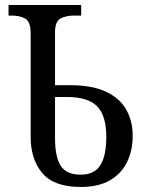

<svg xmlns="http://www.w3.org/2000/svg" viewBox="-20 -734 585 764"><path d="M301 10Q195 10 148.5 -45Q102 -100 102 -189V-600Q102 -648 80.5 -660Q59 -672 27 -672H14V-714H303V-672H274Q243 -672 221 -660.5Q199 -649 199 -605V-395H259Q347 -395 402 -369Q457 -343 482.5 -297.5Q508 -252 508 -194Q508 -135 485.5 -89Q463 -43 417.5 -16.5Q372 10 301 10ZM301 -39Q356 -39 379.5 -77Q403 -115 403 -189Q403 -274 366.5 -311Q330 -348 247 -348H199V-184Q199 -110 221.5 -74.5Q244 -39 301 -39Z"/></svg>

Font: Noto Serif SemiCondensed
Style: Regular
Weight: 400
Width: 4
Designer: Monotype Design Team
Foundry: Monotype Imaging Inc.
Version: Version 2.013